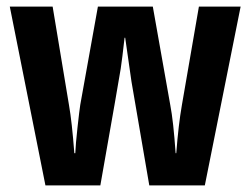

<svg xmlns="http://www.w3.org/2000/svg" viewBox="-20 -564 762 584"><path d="M434.1 0 379.9 -315.9 360.8 -449.2H358.9Q351.6 -384.3 347.2 -355.2Q342.8 -326.2 285.2 0H118.2L9.8 -543.9H140.1L189.9 -244.1Q198.7 -194.3 206.1 -98.1H209Q210 -124 215.8 -177Q221.7 -230 224.1 -245.1L277.8 -543.9H444.8L498 -244.1Q507.3 -196.3 514.2 -98.1H516.1Q522.9 -185.5 533.2 -244.1L585 -543.9H711.9L603 0Z"/></svg>

Font: TypoPRO Open Sans Condensed
Style: Bold
Weight: 700
Width: 3
Foundry: Ascender Corporation
Version: Version 1.11